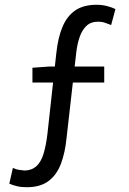

<svg xmlns="http://www.w3.org/2000/svg" viewBox="-20 -688 539 805"><path d="M92 97Q69 97 50.5 92.5Q32 88 19 82L34 16Q46 22 58.5 24Q71 26 84 27Q114 26 133 8.5Q152 -9 162.5 -43Q173 -77 179 -128L216 -464Q223 -531 242.5 -576.5Q262 -622 296.5 -645Q331 -668 385 -668Q408 -668 429 -662.5Q450 -657 464 -650L446 -583Q435 -587 422 -592Q409 -597 390 -597Q361 -597 342.5 -579.5Q324 -562 314 -533Q304 -504 300 -470L259 -109Q253 -48 235.5 -1.5Q218 45 183.5 71Q149 97 92 97ZM116 -342V-404L186 -409H417V-342Z"/></svg>

Font: Assistant Medium
Style: Regular
Weight: 500
Designer: Hebrew By Ben Nathan, Latin by Paul Hunt
Version: Version 3.000